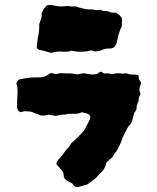

<svg xmlns="http://www.w3.org/2000/svg" viewBox="-20 -682 636 777"><path d="M474 -600Q474 -594 473.5 -588.5Q473 -583 473 -576Q466 -563 461.5 -547.5Q457 -532 454 -516Q451 -499 439 -489Q431 -485 422 -485.5Q413 -486 404 -484Q400 -483 394.5 -480.5Q389 -478 384 -476Q379 -475 373 -474.5Q367 -474 362 -474Q359 -475 356 -476Q353 -477 351 -478Q330 -473 310.5 -472.5Q291 -472 269 -477Q255 -471 233 -473Q223 -474 211.5 -473Q200 -472 189 -468Q183 -470 176 -471Q169 -472 163 -475Q157 -477 151 -478Q145 -479 139 -480Q136 -481 132.5 -484Q129 -487 129 -491Q129 -493 128.5 -495Q128 -497 129 -498Q131 -509 132 -520.5Q133 -532 136 -542Q138 -553 138.5 -564Q139 -575 139 -585Q143 -596 146.5 -606.5Q150 -617 148 -627Q152 -633 154 -639Q156 -645 160 -650Q163 -652 165.5 -655.5Q168 -659 170 -661Q186 -663 197 -660Q221 -654 244 -657Q255 -658 264 -656.5Q273 -655 283 -656Q287 -657 290.5 -655Q294 -653 298 -652Q311 -649 323 -646Q335 -643 348 -644Q353 -644 359 -643Q365 -642 370 -641Q375 -641 380 -642Q385 -643 390 -641Q395 -638 399 -638Q403 -638 408 -637Q417 -637 421 -635Q428 -631 435 -631Q442 -631 451 -630Q460 -624 468 -616Q472 -612 473 -608Q474 -604 474 -600ZM549 -302Q546 -296 543.5 -291Q541 -286 541 -278Q541 -274 539.5 -270.5Q538 -267 536 -262Q532 -251 532 -238Q530 -234 527.5 -231Q525 -228 523 -224L516 -197Q514 -191 511.5 -185.5Q509 -180 504 -175Q501 -174 499.5 -170.5Q498 -167 496 -164Q491 -154 485 -143Q479 -132 475 -121Q472 -112 469 -104.5Q466 -97 461 -89Q458 -82 454.5 -75.5Q451 -69 446 -64Q443 -60 440 -55Q437 -50 434 -45Q429 -41 423.5 -36Q418 -31 412 -26Q411 -24 409.5 -20.5Q408 -17 408 -15Q403 2 392 13Q387 17 383 21.5Q379 26 375 31Q372 35 367.5 39Q363 43 358 46Q352 50 346.5 54.5Q341 59 334 64Q324 67 314 70Q304 73 296 75Q282 77 275 64Q274 63 273 61Q264 56 254.5 51Q245 46 239 36Q238 31 237.5 26Q237 21 236 16Q235 14 234 12.5Q233 11 232 10Q226 2 220 -4.5Q214 -11 208 -18Q211 -32 221 -41Q228 -48 232.5 -55Q237 -62 243 -69Q248 -76 254.5 -82.5Q261 -89 265 -97Q269 -104 277 -110Q288 -120 299 -131Q310 -142 321 -155Q326 -164 331.5 -175Q337 -186 343 -197Q351 -218 330 -223Q326 -225 321.5 -225.5Q317 -226 312 -228Q304 -224 293 -222Q288 -221 283.5 -221.5Q279 -222 274 -222Q269 -221 263 -221.5Q257 -222 252 -220Q242 -218 233 -218Q224 -218 214 -215Q206 -212 197 -214Q188 -216 178 -218Q172 -217 163 -215Q159 -214 154.5 -214Q150 -214 145 -215Q136 -219 128 -221.5Q120 -224 112 -228Q104 -231 96.5 -231Q89 -231 81 -232Q77 -232 73 -230.5Q69 -229 64 -228Q49 -233 49 -250Q49 -264 49.5 -278Q50 -292 51 -307Q51 -317 50.5 -326Q50 -335 46 -345Q48 -347 48.5 -350Q49 -353 51 -354Q53 -360 57 -360Q74 -364 90.5 -366.5Q107 -369 124 -369Q126 -368 128.5 -368.5Q131 -369 133 -369Q147 -368 159 -372Q171 -376 181 -384Q182 -385 182.5 -385Q183 -385 183 -385Q186 -387 189.5 -386.5Q193 -386 195 -385L206 -382Q208 -383 210.5 -383Q213 -383 214 -384Q222 -386 227 -386Q235 -385 244.5 -385Q254 -385 262 -385Q270 -385 278 -383.5Q286 -382 294 -381Q299 -382 304.5 -383Q310 -384 315 -385Q317 -385 319 -385.5Q321 -386 322 -385Q328 -384 334 -383Q340 -382 347 -381Q357 -380 366.5 -381.5Q376 -383 383 -390Q383 -390 390 -392Q392 -391 394.5 -389Q397 -387 400 -385H419Q423 -384 426.5 -383.5Q430 -383 434 -382Q440 -383 445.5 -384.5Q451 -386 457 -385Q461 -386 466 -385Q471 -384 476 -384Q480 -384 483.5 -384.5Q487 -385 491 -386Q502 -380 513.5 -380.5Q525 -381 536 -379Q536 -379 536.5 -378.5Q537 -378 538 -378Q541 -377 541 -374.5Q541 -372 541 -369Q541 -366 543 -360Q545 -358 546.5 -355.5Q548 -353 549 -351Q551 -346 550 -341.5Q549 -337 547 -334Q541 -319 549 -302Z"/></svg>

Font: Darumadrop One
Style: Regular
Weight: 400
Version: Version 1.000